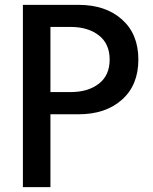

<svg xmlns="http://www.w3.org/2000/svg" viewBox="-20 -770 628 790"><path d="M74.2 0V-750H303.2Q414.6 -750 481.9 -689.9Q549.3 -629.9 549.3 -524.9Q549.3 -419.9 481.9 -359.9Q414.6 -299.8 303.2 -299.8H187.5V0ZM187.5 -391.1H270Q342.3 -391.1 386.7 -425.5Q431.2 -460 431.2 -524.9Q431.2 -589.8 386.7 -624.5Q342.3 -659.2 270 -659.2H187.5Z"/></svg>

Font: Spartan MB SemBd
Style: Regular
Weight: 600
Designer: Matt Bailey, Mirko Velimirovic
Foundry: Matt Bailey
Version: Version 1.005